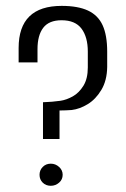

<svg xmlns="http://www.w3.org/2000/svg" viewBox="-20 -614 420 640"><path d="M123.3 -150.6V-273.2Q138.1 -273.8 153.1 -274.9Q168 -276.1 181.7 -278.1Q201.7 -281.1 222.7 -292.8Q243.6 -304.5 258.2 -328.3Q272.7 -352 272.7 -389V-442Q272.7 -490.3 251.8 -518.4Q230.8 -546.5 185.1 -546.5Q143.4 -546.5 124.2 -521.5Q105 -496.4 105 -450.1V-406H42.1V-454Q42.1 -594.4 185.6 -594.4Q239.7 -594.4 273.3 -578.8Q306.9 -563.1 322.1 -529.8Q337.3 -496.4 337.3 -442.1V-390.7Q336.6 -345.5 317.9 -314.4Q299.2 -283.2 272.6 -266.9Q246 -250.6 218.9 -247.3Q209.2 -246.7 199.3 -246.2Q189.4 -245.7 178.4 -245.7V-150.6ZM149.4 5.3Q133 5.3 122.4 -5.2Q111.8 -15.6 111.8 -31.4Q111.8 -46.7 122.4 -57.5Q133 -68.4 149.4 -68.4Q165 -68.4 177 -57.5Q188.9 -46.7 188.9 -31.4Q188.9 -15.6 177 -5.2Q165 5.3 149.4 5.3Z"/></svg>

Font: Alumni Sans SC Thin
Style: Regular
Weight: 100
Designer: Robert E. Leuschke
Foundry: Robert E. Leuschke
Version: Version 1.018